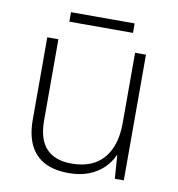

<svg xmlns="http://www.w3.org/2000/svg" viewBox="-76 -720 740 799"><g transform="rotate(10 294.0 -320.5)"><path d="M498 -531V0H460L453 -98H451Q438 -68 413 -43.5Q388 -19 351.5 -4.5Q315 10 266 10Q205 10 164 -11.5Q123 -33 102 -76Q81 -119 81 -183V-531H128V-188Q128 -108 164.5 -69.5Q201 -31 270 -31Q329 -31 369 -54Q409 -77 430.5 -122.5Q452 -168 452 -236V-531ZM429 -651V-611H160V-651Z"/></g></svg>

Font: Noto Sans Oriya ExtraLight
Style: Regular
Weight: 250
Version: Version 2.003